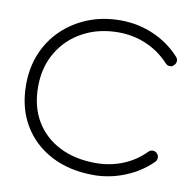

<svg xmlns="http://www.w3.org/2000/svg" viewBox="-84 -778 960 945"><g transform="rotate(10 395.5 -305.5)"><path d="M444 81Q323 81 232 33.5Q141 -14 90.5 -99.5Q40 -185 40 -300Q40 -386 70 -457.5Q100 -529 155 -581.5Q210 -634 283.5 -663Q357 -692 444 -692Q530 -692 607.5 -659Q685 -626 743 -563Q751 -553 751 -543Q751 -531 741 -521Q734 -512 721 -512Q708 -512 699 -522Q649 -576 583.5 -604Q518 -632 444 -632Q345 -632 267 -590Q189 -548 144.5 -473Q100 -398 100 -300Q100 -201 143 -129Q186 -57 263.5 -18Q341 21 444 21Q515 21 578.5 -4.5Q642 -30 690 -79Q699 -88 711 -88Q723 -88 732 -79Q741 -70 741 -58Q741 -45 732 -36Q677 19 600.5 50Q524 81 444 81Z"/></g></svg>

Font: Hachi Maru Pop
Style: Regular
Weight: 400
Designer: Nontynet
Foundry: Nontynet
Version: Version 1.300